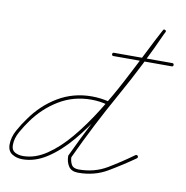

<svg xmlns="http://www.w3.org/2000/svg" viewBox="-68 -616 676 698"><g transform="rotate(10 269.5 -266.5)"><path d="M327 -245Q297 -253 267 -253Q201 -253 147.5 -220.5Q94 -188 57 -136Q43 -117 28.5 -91.5Q14 -66 14 -41Q14 -22 27 -15Q40 -8 57 -8Q101 -8 144 -37Q187 -66 227 -114Q267 -162 304 -221Q341 -280 373 -341Q405 -402 432 -456Q459 -510 479 -547Q482 -552 487 -549Q492 -546 489 -541Q469 -503 441.5 -448Q414 -393 381.5 -331.5Q349 -270 311.5 -210.5Q274 -151 233 -102.5Q192 -54 147.5 -25Q103 4 57 4Q35 4 18.5 -6.5Q2 -17 2 -41Q2 -68 17 -95Q32 -122 47 -142Q86 -198 142 -231.5Q198 -265 267 -265Q298 -265 331 -257Q336 -255 335 -249Q333 -244 327 -245ZM489 -542Q431 -412 361 -287.5Q291 -163 231 -34Q230 -34 231 -36Q231 -37 231 -37Q231 -20 238 -7.5Q245 5 265 5Q323 5 369 -22.5Q415 -50 459 -82Q464 -85 468 -81Q471 -76 467 -72Q420 -39 372.5 -11Q325 17 265 17Q240 17 229.5 1Q219 -15 219 -37Q219 -37 219 -38Q220 -39 220 -40Q280 -168 350 -292.5Q420 -417 479 -546Q481 -552 486 -549Q492 -547 489 -542ZM312 -429Q312 -435 318 -435Q371 -435 425 -435Q479 -435 533 -435Q539 -435 539 -429Q539 -423 533 -423Q479 -423 425 -423Q371 -423 318 -423Q312 -423 312 -429Z"/></g></svg>

Font: FRB American Cursive Guidelines Thin
Style: Italic
Weight: 100
Italic angle: -25°
Version: Version 2.0;Modular Font Editor K font №1